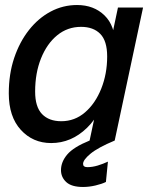

<svg xmlns="http://www.w3.org/2000/svg" viewBox="-20 -560 614 765"><path d="M184 10Q111 10 63 -42.5Q15 -95 15 -188Q15 -265 36.5 -329Q58 -393 95.5 -440.5Q133 -488 182 -514Q231 -540 287 -540Q354 -540 396.5 -498.5Q439 -457 439 -380L412 -221Q389 -111 326.5 -50.5Q264 10 184 10ZM224 -77Q278 -77 319 -112.5Q360 -148 383.5 -207Q407 -266 407 -335Q407 -397 379.5 -425Q352 -453 303 -453Q249 -453 208 -419.5Q167 -386 143.5 -327.5Q120 -269 120 -195Q120 -134 147.5 -105.5Q175 -77 224 -77ZM337 0 363 -122 409 -265 424 -407 450 -530H550L437 0ZM311 185Q265 185 244 165.5Q223 146 223 118Q223 85 248 55.5Q273 26 337 0H437Q370 28 340.5 52.5Q311 77 311 93Q311 106 328 106Q348 106 369.5 99.5Q391 93 410 84L402 165Q386 173 360.5 179Q335 185 311 185Z"/></svg>

Font: Radio Canada Big
Style: Italic
Weight: 400
Italic angle: -12°
Designer: Étienne Aubert Bonn
Foundry: Coppers and Brasses
Version: Version 1.001